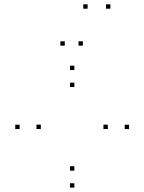

<svg xmlns="http://www.w3.org/2000/svg" viewBox="-20 -836 660 878"><path d="M320 -515.7V-535.7H300V-515.7ZM69.7 -245.8V-265.8H49.7V-245.8ZM320 22V2H300V22ZM570.3 -245.8V-265.8H550.3V-245.8ZM320 -55.7V-75.7H300V-55.7ZM166.7 -246V-266H146.7V-246ZM320 -438V-458H300V-438ZM473 -246V-266H453V-246ZM380.7 -796.2V-816.2H360.7V-796.2ZM484.8 -796.2V-816.2H464.8V-796.2ZM359 -627.2V-647.2H339V-627.2ZM276.2 -627.2V-647.2H256.2V-627.2Z"/></svg>

Font: Monaspace Neon Dots Var
Style: Regular
Weight: 400
Designer: Riley Cran and the Lettermatic Team
Version: Version 1.100 (Monaspace Neon Dots)